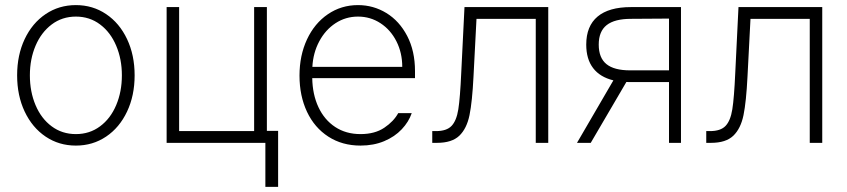

<svg xmlns="http://www.w3.org/2000/svg" viewBox="-20 -558 3309 750"><path d="M46.9 -263.7Q46.9 -342.8 76.4 -405.3Q106 -467.8 158.2 -502.9Q210.4 -538.1 276.4 -538.1Q342.3 -538.1 394.5 -502.9Q446.8 -467.8 476.3 -405.3Q505.9 -342.8 505.9 -263.7Q505.9 -184.6 476.3 -122.1Q446.8 -59.6 394.5 -24.4Q342.3 10.7 276.4 10.7Q210.4 10.7 158.2 -24.4Q106 -59.6 76.4 -122.1Q46.9 -184.6 46.9 -263.7ZM456.1 -263.7Q456.1 -327.1 433.8 -379.6Q411.6 -432.1 370.8 -462.6Q330.1 -493.2 276.4 -493.2Q222.7 -493.2 181.9 -462.4Q141.1 -431.6 118.9 -379.4Q96.7 -327.1 96.7 -263.7Q96.7 -199.7 118.9 -147.2Q141.1 -94.7 181.9 -64.5Q222.7 -34.2 276.4 -34.2Q330.1 -34.2 370.8 -64.5Q411.6 -94.7 433.8 -147.2Q456.1 -199.7 456.1 -263.7Z M1022.5 -46.9H1066.4V171.9H1016.6V0H630.9V-530.3H679.7V-45.9H972.7V-530.3H1022.5Z M1149.9 -262.7Q1149.9 -341.3 1179.2 -404.1Q1208.5 -466.8 1260.7 -502.4Q1313 -538.1 1378.4 -538.1Q1438.5 -538.1 1489.3 -507.1Q1540 -476.1 1570.6 -417.5Q1601.1 -358.9 1601.1 -280.3V-252.9H1199.7Q1200.7 -189 1223.9 -139.4Q1247.1 -89.8 1289.3 -62Q1331.5 -34.2 1388.2 -34.2Q1444.3 -34.2 1481.2 -59.1Q1518.1 -84 1535.6 -116.2H1588.4Q1576.7 -82 1549.3 -53Q1522 -23.9 1480.7 -6.6Q1439.5 10.7 1388.2 10.7Q1316.9 10.7 1262.7 -24.2Q1208.5 -59.1 1179.2 -121.3Q1149.9 -183.6 1149.9 -262.7ZM1551.3 -296.9Q1551.3 -351.6 1528.6 -396.5Q1505.9 -441.4 1466.3 -467.3Q1426.8 -493.2 1378.4 -493.2Q1330.1 -493.2 1290.5 -467.3Q1251 -441.4 1227.1 -396.5Q1203.1 -351.6 1200.2 -296.9Z M1668.5 -45.9H1683.1Q1724.6 -45.9 1743.9 -66.2Q1763.2 -86.4 1770.3 -130.9Q1777.3 -175.3 1781.7 -273.4L1794.4 -530.3H2121.6V0H2072.8V-484.4H1841.3L1829.6 -258.8Q1824.7 -160.6 1814 -108.2Q1803.2 -55.7 1774.2 -27.8Q1745.1 0 1687 0H1668.5Z M2593.3 -237.3H2440.9L2426.8 -237.8L2287.6 0H2233.9L2376 -244.1Q2323.7 -256.8 2296.9 -292Q2270 -327.1 2270 -383.8Q2270 -456.1 2314.2 -493.2Q2358.4 -530.3 2444.8 -530.3H2640.1V0H2593.3ZM2440.9 -283.2H2593.3V-485.4L2444.8 -484.4Q2380.9 -484.4 2349.9 -460Q2318.8 -435.5 2318.8 -383.8Q2318.8 -332 2348.9 -307.6Q2378.9 -283.2 2440.9 -283.2Z M2738.8 -45.9H2753.4Q2794.9 -45.9 2814.2 -66.2Q2833.5 -86.4 2840.6 -130.9Q2847.7 -175.3 2852.1 -273.4L2864.7 -530.3H3191.9V0H3143.1V-484.4H2911.6L2899.9 -258.8Q2895 -160.6 2884.3 -108.2Q2873.5 -55.7 2844.5 -27.8Q2815.4 0 2757.3 0H2738.8Z"/></svg>

Font: Pretendard GOV ExtraLight
Style: Regular
Weight: 200
Designer: Base glyphs from Inter by Rasmus Andersson; Hangeul glyphs from Noto Sans CJK(Source Han Sans) by Jang Soo-young and Kan
Foundry: Kil Hyung-jin
Version: Version 1.309